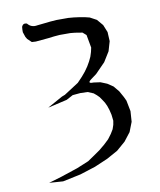

<svg xmlns="http://www.w3.org/2000/svg" viewBox="-77 -569 654 786"><g transform="rotate(-10 250.0 -175.5)"><path d="M78.1 -443.4 72.3 -453.1 65.4 -473.6V-484.4L66.4 -496.1Q72.3 -510.7 87.9 -505.9Q103.5 -486.3 128.9 -491.2L156.2 -494.1L183.6 -497.1L210 -499H235.4H258.8L281.2 -497.1L303.7 -494.1L326.2 -490.2L345.7 -485.4L373 -470.7L394.5 -445.3L407.2 -414.1L409.2 -376L397.5 -335.9L372.1 -294.9L331.1 -252.9L308.6 -236.3Q286.1 -219.7 314.5 -220.7L342.8 -216.8L369.1 -206.1L392.6 -190.4L412.1 -167L426.8 -140.6L434.6 -124L443.4 -79.1L440.4 -35.2L424.8 4.9L397.5 40L361.3 71.3L315.4 96.7L260.7 120.1L196.3 140.6L122.1 156.2L64.5 152.3L117.2 136.7L187.5 113.3L237.3 92.8L261.7 76.2L290 56.6L313.5 37.1L333 18.6L347.7 -1L358.4 -18.6L364.3 -36.1L367.2 -52.7L364.3 -78.1L359.4 -98.6L353.5 -116.2L346.7 -130.9L337.9 -144.5L329.1 -157.2L319.3 -167L307.6 -176.8L284.2 -186.5L253.9 -187.5L221.7 -184.6L194.3 -169.9L114.3 -151.4L177.7 -186.5L190.4 -191.4L251 -230.5L271.5 -252L287.1 -270.5L300.8 -290L311.5 -308.6L320.3 -327.1L326.2 -345.7L330.1 -363.3L320.3 -417L305.7 -429.7L293.9 -431.6L275.4 -434.6L255.9 -436.5H211.9L188.5 -434.6L164.1 -431.6L111.3 -426.8L94.7 -427.7ZM335.9 -452.1 336.9 -455.1Z"/></g></svg>

Font: B2 Hana
Style: Regular
Weight: 500
Version: 2020-08-05; (max)